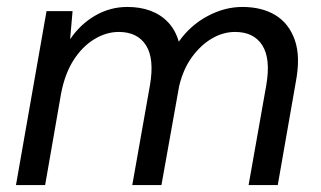

<svg xmlns="http://www.w3.org/2000/svg" viewBox="-20 -533 924 553"><path d="M26 0 114 -501H189L182 -420Q211 -463 254 -488Q297 -513 347 -513Q384 -513 413.5 -502Q443 -491 464 -469Q485 -447 495 -413Q528 -460 577.5 -486.5Q627 -513 678 -513Q734 -513 773 -489.5Q812 -466 829 -418Q846 -370 832 -297L780 0H696L747 -288Q760 -364 735.5 -402.5Q711 -441 657 -441Q623 -441 591 -422.5Q559 -404 533.5 -369.5Q508 -335 496 -285L445 0H361L412 -288Q425 -364 400.5 -402.5Q376 -441 322 -441Q286 -441 251.5 -420Q217 -399 192 -360Q167 -321 156 -264L110 0Z"/></svg>

Font: DM Sans 18pt
Style: Italic
Weight: 400
Italic angle: -10°
Designer: Colophon Foundry, Jonny Pinhorn
Foundry: Colophon Foundry
Version: Version 4.004;gftools[0.9.30]